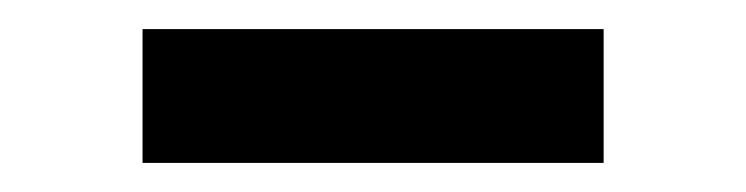

<svg xmlns="http://www.w3.org/2000/svg" viewBox="-20 -360 513 132"><path d="M78 -340H395V-248H78Z"/></svg>

Font: Roboto Serif 120pt Expanded SemiBold
Style: Regular
Weight: 600
Width: 7
Designer: Greg Gazdowicz
Foundry: Commercial Type
Version: Version 1.008